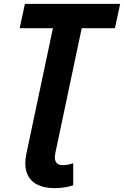

<svg xmlns="http://www.w3.org/2000/svg" viewBox="-20 -734 642 994"><path d="M254 -588 117 60C113 79 111 96 111 111C111 198 169 240 264 240C303 240 342 232 359 225V111C348 115 328 121 305 121C281 121 264 110 264 81C264 74 265 65 267 56L403 -588H575L602 -714H109L82 -588Z"/></svg>

Font: BC Sans
Style: Bold Italic
Weight: 700
Italic angle: -12°
Designer: Monotype Design Team
Province of B.C.
Foundry: Monotype Imaging Inc.
Version: Version 2.000;GOOG;noto-source:20170915:90ef993387c0